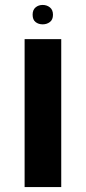

<svg xmlns="http://www.w3.org/2000/svg" viewBox="-20 -761 349 781"><path d="M80.1 0V-601.8H229.1V0ZM153.6 -662Q136.6 -662 124.7 -671.3Q112.7 -680.6 112.7 -701.3Q112.7 -720.9 124.7 -730.9Q136.6 -740.9 153.6 -740.9Q170.6 -740.9 183 -730.9Q195.5 -720.9 195.5 -701Q195.5 -681 183 -671.5Q170.6 -662 153.6 -662Z"/></svg>

Font: Noto Sans Hebrew
Style: Regular
Weight: 400
Designer: Monotype Design Team
Foundry: Monotype Imaging Inc.
Version: Version 2.003;January 10, 2023;FontCreator 14.0.0.2877 64-bi